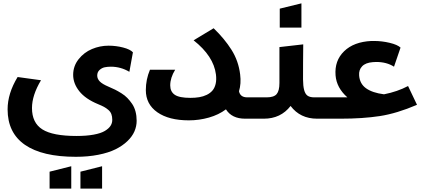

<svg xmlns="http://www.w3.org/2000/svg" viewBox="-20 -701 2506 1134"><path d="M84 -246.1 222.2 -227.1Q168.9 -138.2 168.9 -63Q168.9 24.4 230.2 63.2Q291.5 102.1 432.1 102.1Q490.7 102.1 533.2 94.2Q575.7 86.4 598.9 72.5Q622.1 58.6 632.6 42.5Q643.1 26.4 643.1 6.8Q643.1 -12.7 637.7 -27.1Q632.3 -41.5 619.6 -52.2Q606.9 -63 594.2 -69.8Q581.5 -76.7 559.1 -85.9Q484.4 -116.7 448.2 -162.4Q412.1 -208 412.1 -258.8Q412.1 -310.5 444.1 -351.1Q476.1 -391.6 523.2 -411.4Q570.3 -431.2 621.1 -431.2Q665.5 -431.2 707 -420.4Q748.5 -409.7 765.1 -392.1L744.1 -276.9Q692.9 -307.1 634.8 -307.1Q614.3 -307.1 597.7 -303.5Q581.1 -299.8 567.6 -287.4Q554.2 -274.9 554.2 -254.9Q554.2 -235.8 569.1 -220.2Q584 -204.6 621.1 -189Q642.6 -180.2 659.4 -171.6Q676.3 -163.1 696.8 -150.4Q717.3 -137.7 732.2 -122.3Q747.1 -106.9 760.3 -87.6Q773.4 -68.4 780.3 -42.7Q787.1 -17.1 787.1 12.2Q787.1 44.9 773.9 75.2Q760.7 105.5 732.2 132.8Q703.6 160.2 662.4 180.7Q621.1 201.2 560.8 213.1Q500.5 225.1 428.2 225.1Q229.5 225.1 127.2 154.3Q24.9 83.5 24.9 -55.2Q24.9 -148.9 84 -246.1ZM272.9 413.1V313L400.9 280.8V413.1ZM455.1 413.1V313L583 280.8V413.1Z M865.7 -289.1H1014.6Q985.4 -241.7 985.4 -196.8Q985.4 -159.7 1012 -141.4Q1038.6 -123 1104.5 -123Q1133.3 -123 1157 -127Q1180.7 -130.9 1201.2 -140.9Q1221.7 -150.9 1234.9 -166.3Q1248 -181.6 1253.7 -205.8Q1259.3 -230 1255.4 -261.2Q1241.7 -369.6 1123.5 -462.9L1241.7 -534.2Q1305.7 -472.7 1347.2 -407Q1388.7 -341.3 1398.4 -261.2Q1405.3 -207.5 1391.6 -162.1Q1398.9 -126 1440.4 -126H1533.7V0H1427.7Q1349.1 0 1314.5 -55.2Q1271.5 -22.9 1213.9 -6.6Q1156.2 9.8 1095.7 9.8Q977.5 9.8 909.4 -37.8Q841.3 -85.4 841.3 -168.9Q841.3 -231.4 865.7 -289.1Z M1630.4 -422.9 1771 -439Q1771 -397.9 1770 -330.6Q1769.5 -271.5 1769.8 -232.2Q1770 -192.9 1776.4 -169.2Q1782.7 -145.5 1796.6 -135.7Q1810.5 -126 1836.4 -126H1949.2V0H1853Q1752.9 0 1696.3 -75.2Q1638.2 0 1538.1 0H1442.4V-126H1555.2Q1597.7 -126 1614 -145.3Q1630.4 -164.6 1630.4 -210.9ZM1632.3 -538.1V-649.9L1760.3 -681.2V-538.1Z M1861.8 -126H1981H2031.7Q1967.8 -182.1 1961.9 -255.9Q1955.1 -342.8 2012.5 -398.4Q2069.8 -454.1 2173.8 -459H2189Q2235.8 -459 2281.7 -448Q2327.6 -437 2345.7 -419.9L2307.1 -307.1Q2263.7 -335 2202.1 -335Q2189 -335 2182.1 -334Q2138.7 -330.6 2118.7 -309.3Q2098.6 -288.1 2101.1 -255.9Q2104.5 -206.5 2141.8 -179.7Q2179.2 -152.8 2248 -144Q2327.6 -159.7 2390.1 -192.9L2442.9 -82Q2323.7 -30.8 2222.9 -15.4Q2122.1 0 1991.7 0H1861.8Z"/></svg>

Font: LT Superior
Style: Bold
Weight: 400
Designer: Daniel Lyons
Foundry: LyonsType
Version: Version 1.000